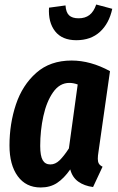

<svg xmlns="http://www.w3.org/2000/svg" viewBox="-20 -814 521 850"><path d="M467 -499 416 -142Q413 -124 413 -111Q413 -98 417.5 -90Q422 -82 434 -76L392 14Q353 9 326.5 -10Q300 -29 291 -64Q263 -24 232.5 -4Q202 16 160 16Q95 16 58.5 -34Q22 -84 22 -170Q22 -266 50.5 -351.5Q79 -437 140.5 -491.5Q202 -546 297 -546Q381 -546 467 -499ZM158 -168Q158 -124 169 -105Q180 -86 203 -86Q225 -86 244 -104.5Q263 -123 285 -157L324 -440Q305 -447 287 -447Q244 -447 215 -405.5Q186 -364 172 -300Q158 -236 158 -168ZM197 -780 270 -790Q272 -759 286 -746Q300 -733 328 -733Q357 -733 376 -747.5Q395 -762 406 -794L477 -775Q463 -710 422.5 -673Q382 -636 318 -636Q255 -636 224 -675.5Q193 -715 197 -780Z"/></svg>

Font: Fira Sans Compressed SemiBold
Style: Italic
Weight: 600
Width: 1
Italic angle: -8°
Designer: bBox Type GmbH & Carrois Corporate GbR & Edenspiekermann AG
Foundry: bBox Type GmbH & Carrois Corporate GbR & Edenspiekermann AG
Version: Version 4.301